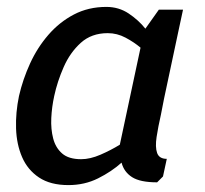

<svg xmlns="http://www.w3.org/2000/svg" viewBox="-20 -528 594 556"><path d="M292 -432Q245 -432 214 -404Q183 -376 164.5 -334Q146 -292 137 -250Q130 -218 128.5 -186Q127 -154 134 -127Q141 -100 160 -83.5Q179 -67 215 -67Q241 -67 271 -80Q301 -93 327 -109L387 -390Q368 -406 343.5 -419Q319 -432 292 -432ZM435 0Q386 0 362.5 -15Q339 -30 332 -57Q303 -31 264 -11.5Q225 8 178 8Q126 8 93 -14Q60 -36 44 -73Q28 -110 26.5 -156Q25 -202 35 -250Q46 -298 67 -344Q88 -390 120 -427Q152 -464 194 -486Q236 -508 288 -508Q324 -508 352.5 -489Q381 -470 401 -445L440 -500H510L495 -430L455 -242L446 -196Q438 -161 433.5 -131.5Q429 -102 435 -85Q441 -68 463 -68L452 -17Z"/></svg>

Font: Epunda Sans Medium
Style: Italic
Weight: 500
Italic angle: -12.0243°
Designer: Simon Atzbach
Foundry: typofactur
Version: Version 2.204; ttfautohint (v1.8.4.7-5d5b)